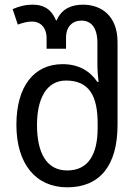

<svg xmlns="http://www.w3.org/2000/svg" viewBox="-20 -790 591 820"><path d="M267 10C405 10 482 -81 482 -257V-610C482 -724 411 -770 335 -770C292 -770 245 -757 222 -703H219C197 -757 159 -770 120 -770C86 -770 59 -762 34 -751L56 -685C76 -692 95 -698 117 -698C152 -698 179 -673 179 -627V-582H262V-629C262 -677 290 -702 328 -702C369 -702 396 -672 396 -607V-510C396 -488 399 -459 401 -440H396C365 -486 317 -516 247 -516C126 -516 50 -422 50 -257C50 -90 133 10 267 10ZM267 -62C179 -62 138 -137 138 -256C138 -368 178 -446 262 -446C363 -446 397 -377 397 -263V-243C397 -135 360 -62 267 -62Z"/></svg>

Font: Noto Sans Georgian SemiCondensed
Style: Regular
Weight: 400
Width: 4
Designer: Monotype Design Team, Akaki Razmadze
Foundry: Google LLC
Version: Version 2.005